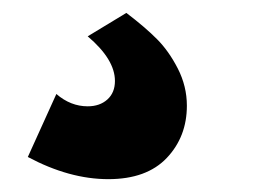

<svg xmlns="http://www.w3.org/2000/svg" viewBox="-20 -56 402 296"><path d="M147 220.2Q86.9 220.2 22.9 186L66.9 88.9Q88.9 107.9 115.2 107.9Q133.8 107.9 145.5 97.4Q157.2 86.9 157.2 68.8Q157.2 35.6 115.2 0L174.8 -36.1Q203.6 -14.2 221.9 4.2Q240.2 22.5 254.2 49.8Q268.1 77.1 268.1 106.9Q268.1 154.8 237.1 187.5Q206.1 220.2 147 220.2Z"/></svg>

Font: Rawline Black
Style: Regular
Weight: 900
Designer: Matt McInerney, Pablo Impallari, Rodrigo Fuenzalida
Foundry: Matt McInerney, Pablo Impallari, Rodrigo Fuenzalida
Version: Version 4.020;PS 004.020;hotconv 1.0.88;makeotf.lib2.5.64775